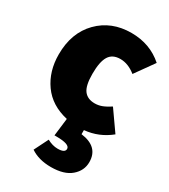

<svg xmlns="http://www.w3.org/2000/svg" viewBox="-202 -648 893 1017"><g transform="rotate(30 244.5 -139.5)"><path d="M279 275Q204 275 154 241L197 155Q230 173 261 173Q306 173 306 149Q306 120 223 120H212L225 12Q123 -11 70 -85.5Q17 -160 17 -263Q17 -395 95 -474.5Q173 -554 295 -554Q409 -554 489 -483L407 -368Q361 -405 313 -405Q265 -405 244 -371Q223 -337 223 -263Q223 -191 245 -162Q267 -133 311 -133Q333 -133 353.5 -140.5Q374 -148 404 -167L489 -46Q420 10 333 18V43Q443 57 443 151Q443 203 401 239Q359 275 279 275Z"/></g></svg>

Font: Trujillo Black
Style: Regular
Weight: 900
Designer: Fira Sans original fonts by bBox Type GmbH, Carrois Corporate GbR, & Edenspiekermann AG / Changes by Cristiano Sobral
Foundry: Fira Sans original fonts by bBox Type GmbH, Carrois Corporate GbR, & Edenspiekermann AG / Changes by Cristiano Sobral
Version: Version 4.301;July 28, 2020;FontCreator 13.0.0.2655 64-bit